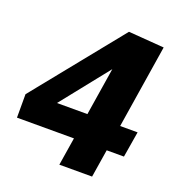

<svg xmlns="http://www.w3.org/2000/svg" viewBox="-131 -826 854 931"><g transform="rotate(20 296.0 -360.5)"><path d="M492 -277H582L560 -144H471L448 0H279L302 -144H8V-265L376 -721L560 -707ZM362 -523 166 -277H323Z"/></g></svg>

Font: Bitter Pro ExtraBold
Style: Italic
Weight: 800
Italic angle: -9°
Designer: Sol Matas, and Bitter project Authors
Foundry: Sol Matas
Version: Version 1.010